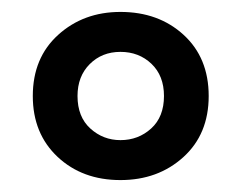

<svg xmlns="http://www.w3.org/2000/svg" viewBox="-20 -743 405 322"><path d="M182 -441Q118 -441 76.5 -480Q35 -519 35 -582Q35 -646 77.5 -684.5Q120 -723 182 -723Q246 -723 288 -684.5Q330 -646 330 -582Q330 -518 287.5 -479.5Q245 -441 182 -441ZM182 -508Q212 -508 233.5 -527.5Q255 -547 255 -582Q255 -616 234 -636Q213 -656 182 -656Q151 -656 130.5 -635.5Q110 -615 110 -582Q110 -547 131.5 -527.5Q153 -508 182 -508Z"/></svg>

Font: Noto Sans Tamil ExtraCondensed SemiBold
Style: Regular
Weight: 600
Width: 2
Designer: Jelle Bosma - Monotype Design Team
Foundry: Monotype Imaging Inc.
Version: Version 2.004; ttfautohint (v1.8.4.7-5d5b)